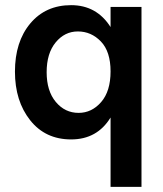

<svg xmlns="http://www.w3.org/2000/svg" viewBox="-20 -534 634 745"><path d="M285 -96Q336 -96 372.5 -138Q409 -180 409 -257Q409 -334 371.5 -373Q334 -412 282 -412Q231 -412 196 -369.5Q161 -327 161 -254Q161 -181 196.5 -138.5Q232 -96 285 -96ZM409 -507H529V191H409V-78Q357 7 256 7Q156 7 97 -67.5Q38 -142 38 -256Q38 -372 97.5 -443Q157 -514 256 -514Q355 -514 409 -429Z"/></svg>

Font: Hind Semibold
Style: Regular
Weight: 600
Designer: Manushi Parikh, Satya Rajpurohit
Foundry: Indian Type Foundry
Version: Version 1.201;PS 1.0;hotconv 1.0.78;makeotf.lib2.5.61930; tt